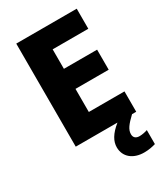

<svg xmlns="http://www.w3.org/2000/svg" viewBox="-228 -815 1006 1152"><g transform="rotate(-30 275.0 -239.0)"><path d="M405 101C405 69 426 43 471 0H500V-141H253V-301H483V-440H253V-575H500V-714H81V0H370C314 45 292 86 292 127C292 194 345 236 420 236C454 236 479 230 500 224V127C487 132 463 137 445 137C421 137 405 126 405 101Z"/></g></svg>

Font: Noto Sans Lao UI ExtBd
Style: Regular
Weight: 800
Designer: Monotype Design Team
Foundry: Monotype Imaging Inc.
Version: Version 2.000